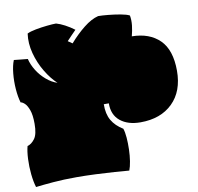

<svg xmlns="http://www.w3.org/2000/svg" viewBox="-94 -972 1121 1087"><g transform="rotate(-10 467.0 -429.0)"><path d="M26 17Q16 -15 11.5 -59Q7 -103 9 -147Q11 -191 19 -220Q42 -226 61 -251.5Q80 -277 80 -337Q80 -388 69.5 -416.5Q59 -445 46 -457Q33 -469 23 -470Q13 -503 9.5 -548.5Q6 -594 10.5 -639Q15 -684 27 -713Q45 -711 65 -709Q85 -707 106 -705Q114 -671 135 -637.5Q156 -604 186 -578.5Q216 -553 248 -543Q214 -574 183.5 -624.5Q153 -675 137.5 -733.5Q122 -792 130 -847Q148 -856 180 -862Q212 -868 245 -871.5Q278 -875 298 -875Q320 -869 347.5 -854.5Q375 -840 400 -821Q387 -808 373.5 -794Q360 -780 346 -765L371 -748Q412 -795 456 -830Q500 -865 540 -875Q563 -875 598 -871.5Q633 -868 667 -862Q701 -856 718 -847Q723 -819 719.5 -789Q716 -759 708 -729Q809 -728 867.5 -670.5Q926 -613 926 -493Q926 -375 857.5 -308Q789 -241 673 -241Q600 -241 556.5 -276.5Q513 -312 514 -378H485Q484 -322 505.5 -285Q527 -248 570 -222Q577 -201 579.5 -169Q582 -137 581 -101.5Q580 -66 575 -34.5Q570 -3 562 17Q529 14 478 10.5Q427 7 370 4.5Q313 2 261 2Q186 2 126.5 7Q67 12 26 17Z"/></g></svg>

Font: Oi
Style: Regular
Weight: 400
Designer: Kostas Bartsokas, Mohamad Dakak
Foundry: Foundry5
Version: Version 4.000